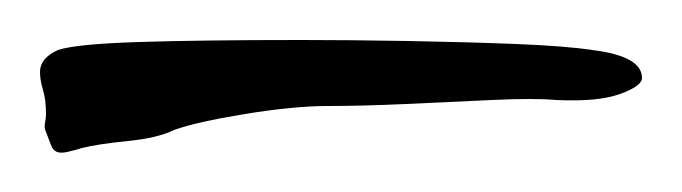

<svg xmlns="http://www.w3.org/2000/svg" viewBox="-20 -515 341 96"><path d="M7 -440Q6 -441 5.5 -442.5Q5 -444 3 -449Q2 -451 2.5 -453.5Q3 -456 3 -458Q3 -465 1.5 -470Q0 -475 0 -479Q0 -486 9 -490Q18 -493 49.5 -494Q81 -495 131 -495Q155 -495 184 -494.5Q213 -494 238 -493Q263 -492 276 -490Q301 -487 301 -476Q301 -472 290 -468Q279 -464 258 -465Q247 -466 226 -465Q205 -464 183 -463Q161 -462 144 -462Q127 -462 102.5 -458Q78 -454 67 -450Q59 -446 44 -444.5Q29 -443 21 -441Q18 -440 13.5 -439Q9 -438 7 -440Z"/></svg>

Font: Vujahday Script
Style: Regular
Weight: 400
Designer: Robert E. Leuschke
Foundry: Robert E. Leuschke
Version: Version 1.010; ttfautohint (v1.8.3)